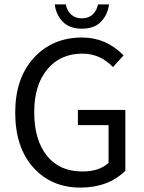

<svg xmlns="http://www.w3.org/2000/svg" viewBox="-20 -838 652 870"><path d="M49 -328Q49 -484 133.5 -576Q218 -668 352 -668Q461 -668 540 -587L492 -534Q434 -595 353 -595Q253 -595 194 -523.5Q135 -452 135 -330Q135 -205 192 -133Q249 -61 353 -61Q430 -61 472 -100V-271H333V-340H548V-64Q470 12 344 12Q213 12 131 -79Q49 -170 49 -328ZM228 -818H278Q283 -791 301.5 -773Q320 -755 351 -755Q382 -755 400.5 -773Q419 -791 424 -818H474Q468 -771 437.5 -739.5Q407 -708 351 -708Q295 -708 264.5 -739.5Q234 -771 228 -818Z"/></svg>

Font: RibengUni
Style: Regular
Weight: 400
Designer: (1) Dr. Andrew Glass (Program Manager at Microsoft Corporation)
(2) Bivuti Chakma (Suz Moriz)
(3) Paul D. Hunt (Adobe Co
Foundry: Bivuti Chakma and Jyoti Chakma
Version: Version 1.2020